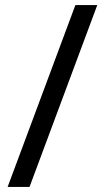

<svg xmlns="http://www.w3.org/2000/svg" viewBox="-20 -734 412 754"><path d="M362 -714 96 0H10L276 -714Z"/></svg>

Font: Noto Sans Chakma
Style: Regular
Weight: 400
Designer: Zachary Quinn Scheuren - Monotype Design Team
Foundry: Monotype Imaging Inc.
Version: Version 2.003; ttfautohint (v1.8.4.7-5d5b)